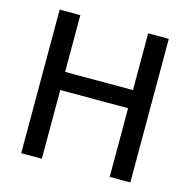

<svg xmlns="http://www.w3.org/2000/svg" viewBox="-101 -779 869 878"><g transform="rotate(15 333.5 -340.0)"><path d="M75.2 -679.7H172.9V-411.1H494.1V-679.7H591.8V0H494.1V-325.2H172.9V0H75.2Z"/></g></svg>

Font: Inder
Style: Regular
Weight: 400
Designer: Irina Smirnova
Foundry: Irina Smirnova
Version: Version 1.001